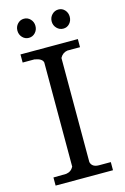

<svg xmlns="http://www.w3.org/2000/svg" viewBox="-135 -968 668 1028"><g transform="rotate(-15 199.0 -453.5)"><path d="M71.5 -816.5Q57 -832 57 -854Q57 -876 71.5 -891.5Q86 -907 107 -907Q128 -907 142.5 -891.5Q157 -876 157 -854Q157 -832 142.5 -816.5Q128 -801 107 -801Q86 -801 71.5 -816.5ZM262 -816.5Q247 -832 247 -854Q247 -876 262 -891.5Q277 -907 298 -907Q319 -907 333 -891.5Q347 -876 347 -854Q347 -832 333 -816.5Q319 -801 298 -801Q277 -801 262 -816.5ZM247 -75Q254 -45 293 -45H358V0H40V-45L111 -46Q139 -50 152 -75V-652Q148 -675 105 -682H40V-727H358V-682H288Q261 -678 247 -652Z"/></g></svg>

Font: Sawarabi Mincho
Style: Regular
Weight: 400
Version: Version 1.00